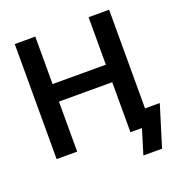

<svg xmlns="http://www.w3.org/2000/svg" viewBox="-154 -856 1064 1141"><g transform="rotate(-20 378.0 -286.0)"><path d="M65.9 0V-727.5H195.8V-427.2H532.7V-727.5H662.6V0H532.7V-316.4H195.8V0ZM557.6 156.2 605.5 0H568.8V-103.5H755.9L675.8 156.2Z"/></g></svg>

Font: Inter 24pt SemiBold
Style: Regular
Weight: 600
Designer: Rasmus Andersson
Foundry: rsms
Version: Version 4.001;git-66647c0bb